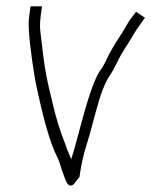

<svg xmlns="http://www.w3.org/2000/svg" viewBox="-20 -549 476 604"><path d="M76 -529 72 -499C71 -490 70 -482 70 -475L71 -452C73 -411 87 -308 97 -267C104 -238 103 -238 110 -209C126 -142 142 -92 158 -59C169 -37 169 -30 176 -10L183 9C187 20 195 43 210 32C217 27 224 13 230 8C235 -28 242 -62 252 -92C256 -104 266 -139 281 -196C296 -253 311 -292 327 -314C331 -320 338 -331 346 -348C354 -365 366 -387 384 -414C394 -429 406 -452 418 -468L436 -493L408 -512L389 -487C382 -477 365 -445 352 -427C347 -420 337 -404 324 -380C316 -364 307 -343 298 -331C281 -310 261 -255 237 -166C221 -108 218 -92 204 -48C201 -57 190 -79 186 -94C170 -133 157 -175 146 -222C127 -302 121 -322 107 -449C105 -465 106 -481 108 -499L112 -529Z"/></svg>

Font: Reckless Catfish
Style: It
Weight: 400
Foundry: Cannot Into Space Fonts
Version: Version 0.2894